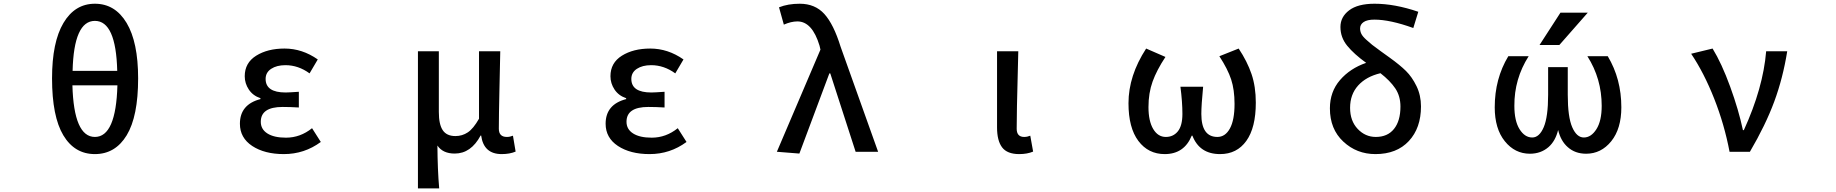

<svg xmlns="http://www.w3.org/2000/svg" viewBox="-20 -830 10040 1050"><path d="M622.1 -363.3H376Q383.8 -81.1 499 -81.1Q614.3 -81.1 622.1 -363.3ZM377 -442.4H621.1Q614.3 -715.8 499 -715.8Q383.8 -715.8 377 -442.4ZM499 -809.6Q609.4 -809.6 672.4 -704.6Q735.4 -599.6 735.4 -401.4Q735.4 -193.4 672.9 -90.3Q610.4 12.7 499 12.7Q387.7 12.7 326.2 -90.3Q264.6 -193.4 264.6 -401.4Q264.6 -599.6 327.1 -704.6Q389.6 -809.6 499 -809.6Z M1532.2 12.7Q1426.8 12.7 1359.4 -31.7Q1292 -76.2 1292 -153.3Q1292 -258.8 1404.3 -288.1V-293Q1363.3 -306.6 1340.8 -340.3Q1318.4 -374 1318.4 -413.1Q1318.4 -486.3 1380.9 -525.4Q1443.4 -564.5 1536.1 -564.5Q1632.8 -564.5 1717.8 -504.9L1672.9 -428.7Q1611.3 -473.6 1541 -473.6Q1493.2 -473.6 1462.9 -453.6Q1432.6 -433.6 1432.6 -398.4Q1432.6 -324.2 1542 -324.2Q1559.6 -324.2 1614.3 -328.1V-242.2Q1566.4 -245.1 1525.4 -245.1Q1406.2 -245.1 1406.2 -164.1Q1406.2 -123 1442.4 -100.1Q1478.5 -77.1 1543.9 -77.1Q1622.1 -77.1 1686.5 -128.9L1734.4 -53.7Q1644.5 12.7 1532.2 12.7Z M2265.6 200.2V-549.8H2379.9V-217.8Q2379.9 -149.4 2401.4 -117.7Q2422.9 -85.9 2470.7 -85.9Q2507.8 -85.9 2538.1 -106Q2568.4 -126 2599.6 -180.7V-549.8H2715.8Q2714.8 -497.1 2711.4 -345.2Q2708 -193.4 2708 -126Q2708 -81.1 2752 -81.1Q2768.6 -81.1 2785.2 -87.9L2799.8 -1Q2767.6 12.7 2723.6 12.7Q2625 12.7 2611.3 -88.9H2608.4Q2555.7 9.8 2466.8 9.8Q2401.4 9.8 2372.1 -34.2Q2373 97.7 2381.8 200.2Z M3532.2 12.7Q3426.8 12.7 3359.4 -31.7Q3292 -76.2 3292 -153.3Q3292 -258.8 3404.3 -288.1V-293Q3363.3 -306.6 3340.8 -340.3Q3318.4 -374 3318.4 -413.1Q3318.4 -486.3 3380.9 -525.4Q3443.4 -564.5 3536.1 -564.5Q3632.8 -564.5 3717.8 -504.9L3672.9 -428.7Q3611.3 -473.6 3541 -473.6Q3493.2 -473.6 3462.9 -453.6Q3432.6 -433.6 3432.6 -398.4Q3432.6 -324.2 3542 -324.2Q3559.6 -324.2 3614.3 -328.1V-242.2Q3566.4 -245.1 3525.4 -245.1Q3406.2 -245.1 3406.2 -164.1Q3406.2 -123 3442.4 -100.1Q3478.5 -77.1 3543.9 -77.1Q3622.1 -77.1 3686.5 -128.9L3734.4 -53.7Q3644.5 12.7 3532.2 12.7Z M4351.6 9.8 4228.5 0 4466.8 -558.6 4461.9 -580.1Q4421.9 -712.9 4340.8 -712.9Q4306.6 -712.9 4266.6 -695.3L4240.2 -790Q4289.1 -809.6 4353.5 -809.6Q4437.5 -809.6 4488.3 -753.4Q4539.1 -697.3 4577.1 -574.2L4782.2 0H4659.2L4520.5 -428.7H4515.6Z M5553.7 12.7Q5488.3 12.7 5460.4 -23.9Q5432.6 -60.5 5432.6 -132.8V-549.8H5548.8Q5547.9 -502 5545.4 -411.1Q5543 -320.3 5541.5 -250Q5540 -179.7 5540 -126Q5540 -81.1 5581.1 -81.1Q5597.7 -81.1 5614.3 -87.9L5629.9 -1Q5597.7 12.7 5553.7 12.7Z M6349.6 12.7Q6259.8 12.7 6205.6 -59.1Q6151.4 -130.9 6151.4 -265.6Q6151.4 -416 6248 -564.5L6353.5 -518.6Q6305.7 -446.3 6283.2 -383.8Q6260.7 -321.3 6260.7 -244.1Q6260.7 -168 6286.6 -124.5Q6312.5 -81.1 6355.5 -81.1Q6396.5 -81.1 6421.4 -111.8Q6446.3 -142.6 6446.3 -207Q6446.3 -272.5 6435.5 -355.5H6559.6Q6549.8 -254.9 6549.8 -207Q6549.8 -81.1 6637.7 -81.1Q6680.7 -81.1 6706.1 -127.4Q6731.4 -173.8 6731.4 -261.7Q6731.4 -338.9 6712.9 -395.5Q6694.3 -452.1 6648.4 -522.5L6753.9 -564.5Q6800.8 -494.1 6824.2 -425.3Q6847.7 -356.4 6847.7 -268.6Q6847.7 -131.8 6795.9 -59.6Q6744.1 12.7 6652.3 12.7Q6540 12.7 6501 -87.9H6497.1Q6456.1 12.7 6349.6 12.7Z M7503.9 -81.1Q7568.4 -81.1 7603.5 -125Q7638.7 -168.9 7638.7 -247.1Q7638.7 -304.7 7610.4 -346.7Q7582 -388.7 7529.3 -429.7Q7451.2 -411.1 7407.2 -362.3Q7363.3 -313.5 7363.3 -240.2Q7363.3 -168.9 7404.8 -125Q7446.3 -81.1 7503.9 -81.1ZM7736.3 -765.6 7709 -676.8Q7582 -722.7 7496.1 -722.7Q7457 -722.7 7437.5 -709.5Q7418 -696.3 7418 -674.8Q7418 -659.2 7424.8 -645Q7431.6 -630.9 7451.7 -612.8Q7471.7 -594.7 7483.9 -585Q7496.1 -575.2 7531.2 -549.8Q7566.4 -524.4 7580.1 -514.6Q7635.7 -474.6 7668.9 -441.9Q7702.1 -409.2 7726.6 -358.9Q7751 -308.6 7751 -248Q7751 -129.9 7684.6 -58.6Q7618.2 12.7 7502 12.7Q7399.4 12.7 7326.2 -55.7Q7252.9 -124 7252.9 -237.3Q7252.9 -328.1 7308.1 -392.1Q7363.3 -456.1 7451.2 -486.3Q7384.8 -534.2 7347.7 -579.6Q7310.5 -625 7310.5 -682.6Q7310.5 -737.3 7357.9 -773.4Q7405.3 -809.6 7497.1 -809.6Q7607.4 -809.6 7736.3 -765.6Z M8654.3 10.7Q8593.8 10.7 8553.7 -25.4Q8515.6 -58.6 8501 -119.1Q8486.3 -58.6 8448.2 -25.4Q8406.2 10.7 8346.7 10.7Q8264.6 10.7 8209.5 -57.6Q8154.3 -126 8154.3 -243.2Q8154.3 -399.4 8228.5 -522.5H8339.8Q8260.7 -398.4 8261.7 -251Q8261.7 -168.9 8290 -123.5Q8318.4 -78.1 8359.4 -78.1Q8398.4 -78.1 8422.4 -134.8Q8446.3 -191.4 8446.3 -311.5V-462.9H8553.7V-311.5Q8553.7 -190.4 8578.1 -134.3Q8602.5 -78.1 8641.6 -78.1Q8681.6 -78.1 8710.4 -123.5Q8739.3 -168.9 8739.3 -251Q8739.3 -399.4 8661.1 -522.5H8772.5Q8846.7 -398.4 8846.7 -243.2Q8846.7 -126 8791.5 -57.6Q8736.3 10.7 8654.3 10.7ZM8663.1 -760.7 8507.8 -584H8399.4L8513.7 -760.7Z M9549.8 0H9438.5Q9410.2 -149.4 9354.5 -290.5Q9298.8 -431.6 9228.5 -536.1L9345.7 -564.5Q9395.5 -483.4 9441.9 -356Q9488.3 -228.5 9511.7 -118.2H9516.6Q9622.1 -348.6 9638.7 -549.8H9753.9Q9730.5 -403.3 9683.1 -274.9Q9635.7 -146.5 9549.8 0Z"/></svg>

Font: Gen Shin Gothic Monospace Medium
Style: Regular
Weight: 500
Designer: [Source Han Sans]
Ryoko NISHIZUKA  (kana & ideographs); Paul D. Hunt (Latin, Greek & Cyrillic); Wenlong ZHANG  (bopomofo
Version: Version 1.002.20150607